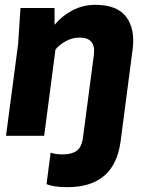

<svg xmlns="http://www.w3.org/2000/svg" viewBox="-20 -563 620 796"><path d="M529.8 -357.9 480 22.9Q455.1 212.9 259.8 212.9Q201.2 212.9 172.9 200.2L189.9 69.8Q208.5 77.1 240.2 77.1Q276.9 77.1 297.9 62.3Q318.8 47.4 324.2 5.9L369.1 -335Q378.4 -407.2 310.1 -407.2Q279.3 -407.2 252.4 -392.1Q225.6 -377 210 -357.9L163.1 0H4.9L55.2 -380.9L64.9 -529.8H206.1V-460Q237.8 -498 281.2 -520.5Q324.7 -543 375 -543Q465.8 -543 503.4 -492.7Q541 -442.4 529.8 -357.9Z"/></svg>

Font: Cooper Hewitt
Style: Bold Italic
Weight: 712
Designer: Village Type and Design LLC
Foundry: Cooper Hewitt Smithsonian Design Museum
Version: 1.000